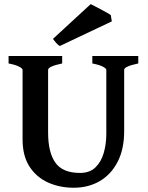

<svg xmlns="http://www.w3.org/2000/svg" viewBox="-20 -883 708 918"><path d="M641.1 -579.6Q573.7 -565.4 573.7 -549.3V-255.9Q573.7 -170.4 542.7 -109.9Q511.7 -49.3 457.3 -17.3Q402.8 14.6 332.5 14.6Q265.6 14.6 210 -10.3Q154.3 -35.2 121.1 -86.4Q87.9 -137.7 87.9 -216.8V-549.3Q87.9 -555.2 72 -564Q56.2 -572.8 21 -579.6V-615.2H277.3V-579.6Q210 -565.4 210 -549.3V-248.5Q210 -154.8 244.6 -105.5Q279.3 -56.2 362.8 -56.2Q409.2 -56.2 436.5 -82.8Q463.9 -109.4 476.1 -152.1Q488.3 -194.8 488.3 -243.2V-549.3Q488.3 -555.2 472.4 -564Q456.5 -572.8 421.4 -579.6V-615.2H641.1ZM266.1 -663.1Q257.8 -667 247.8 -678.7Q237.8 -690.4 233.4 -697.3L413.6 -863.3Q418.5 -860.8 432.4 -853.8Q446.3 -846.7 462.4 -838.1Q478.5 -829.6 491.9 -822Q505.4 -814.5 509.8 -810.5L514.6 -780.8Z"/></svg>

Font: Gentium Plus
Style: Bold
Weight: 700
Designer: Victor Gaultney, Annie Olsen, Iska Routamaa, Becca Hirsbrunner
Foundry: SIL International
Version: Version 6.101